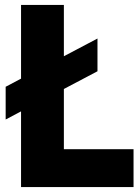

<svg xmlns="http://www.w3.org/2000/svg" viewBox="-20 -760 564 780"><path d="M65.5 0V-307.5L3 -274.5V-407.5L65.5 -440.5V-740H239.5V-531.5L376 -603.5V-470.5L239.5 -398.5V-154H522.5V0Z"/></svg>

Font: Encode Sans Condensed Condensed ExtraBold
Style: Regular
Weight: 800
Width: 3
Designer: Multiple Designers
Foundry: Impallari Type
Version: Version 3.000; ttfautohint (v1.8.3) -l 8 -r 50 -G 200 -x 14 